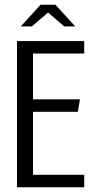

<svg xmlns="http://www.w3.org/2000/svg" viewBox="-20 -794 404 814"><path d="M52 -620H337V-567H120V-373H319L310 -320H120V-53H337V0H52ZM68 -682 152 -774H215L299 -682H252L184 -741L115 -682Z"/></svg>

Font: Smooch Sans Thin Medium
Style: Regular
Weight: 500
Version: Version 1.010